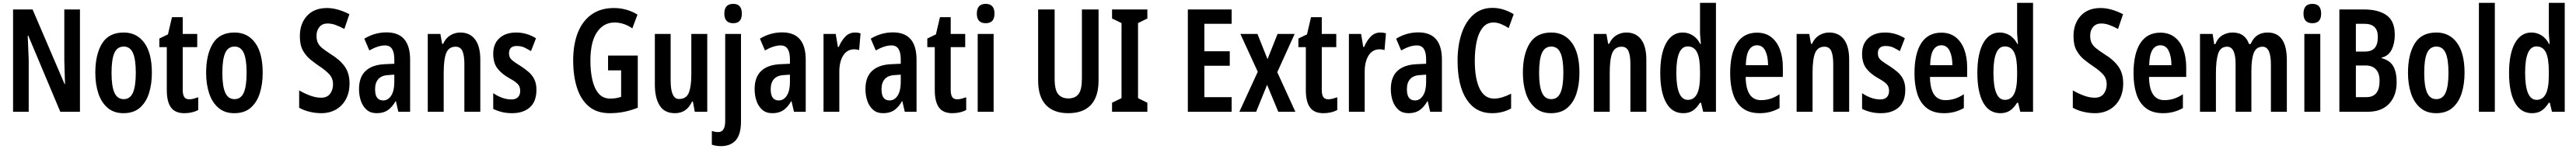

<svg xmlns="http://www.w3.org/2000/svg" viewBox="-20 -780 17948 1040"><path d="M537 0H400L177 -531H173Q176 -473 177 -434.5Q178 -396 180 -362V0H71V-714H207L430 -193H433Q431 -253 430 -289Q429 -325 428 -360V-714H537Z M1038 -272Q1038 -193 1018 -129.5Q998 -66 954.5 -28Q911 10 840 10Q773 10 729.5 -27.5Q686 -65 665 -128.5Q644 -192 644 -272Q644 -400 691 -476.5Q738 -553 842 -553Q933 -553 985.5 -481Q1038 -409 1038 -272ZM757 -271Q757 -179 777 -133.5Q797 -88 842 -88Q886 -88 906 -133Q926 -178 926 -272Q926 -366 906 -410.5Q886 -455 842 -455Q797 -455 777 -410.5Q757 -366 757 -271Z M1299 -87Q1313 -87 1328 -91Q1343 -95 1361 -101V-12Q1319 10 1264 10Q1200 10 1171 -30Q1142 -70 1142 -151V-451H1090V-511L1150 -540L1178 -660H1253V-543H1354V-451H1253V-153Q1253 -120 1263 -103.5Q1273 -87 1299 -87Z M1810 -272Q1810 -193 1790 -129.5Q1770 -66 1726.5 -28Q1683 10 1612 10Q1545 10 1501.5 -27.5Q1458 -65 1437 -128.5Q1416 -192 1416 -272Q1416 -400 1463 -476.5Q1510 -553 1614 -553Q1705 -553 1757.5 -481Q1810 -409 1810 -272ZM1529 -271Q1529 -179 1549 -133.5Q1569 -88 1614 -88Q1658 -88 1678 -133Q1698 -178 1698 -272Q1698 -366 1678 -410.5Q1658 -455 1614 -455Q1569 -455 1549 -410.5Q1529 -366 1529 -271Z M2415 -198Q2415 -134 2389.5 -87Q2364 -40 2319.5 -15Q2275 10 2218 10Q2181 10 2140.5 1Q2100 -8 2064 -28V-149Q2102 -127 2141.5 -112.5Q2181 -98 2217 -98Q2259 -98 2279.5 -125.5Q2300 -153 2300 -191Q2300 -233 2274.5 -261Q2249 -289 2202 -320Q2174 -339 2143 -364Q2112 -389 2090.5 -427Q2069 -465 2069 -525Q2068 -613 2118 -668.5Q2168 -724 2258 -724Q2329 -724 2414 -681L2379 -578Q2341 -598 2314.5 -607Q2288 -616 2261 -616Q2226 -616 2205.5 -592Q2185 -568 2185 -531Q2185 -501 2194.5 -481Q2204 -461 2225 -444Q2246 -427 2281 -404Q2347 -364 2381 -316.5Q2415 -269 2415 -198Z M2673 -554Q2837 -554 2837 -363V0H2755L2738 -74H2736Q2712 -32 2681.5 -11Q2651 10 2605 10Q2561 10 2534 -14Q2507 -38 2494 -76Q2481 -114 2481 -158Q2481 -242 2527 -285Q2573 -328 2660 -332L2727 -335V-366Q2727 -413 2711.5 -438Q2696 -463 2662 -463Q2615 -463 2553 -428L2518 -510Q2590 -554 2673 -554ZM2686 -256Q2639 -254 2616 -228.5Q2593 -203 2593 -158Q2593 -116 2607.5 -97.5Q2622 -79 2649 -79Q2684 -79 2705.5 -113Q2727 -147 2727 -207V-259Z M3187 -553Q3253 -553 3289.5 -505Q3326 -457 3326 -363V0H3215V-333Q3215 -393 3201.5 -423.5Q3188 -454 3154 -454Q3108 -454 3089.5 -412Q3071 -370 3071 -270V0H2960V-543H3048L3060 -474H3067Q3085 -514 3117 -533.5Q3149 -553 3187 -553Z M3717 -154Q3717 -71 3671 -30.5Q3625 10 3547 10Q3509 10 3476.5 2Q3444 -6 3416 -20V-130Q3441 -112 3474.5 -99Q3508 -86 3544 -86Q3573 -86 3588.5 -102Q3604 -118 3604 -146Q3604 -161 3599 -174.5Q3594 -188 3577 -202.5Q3560 -217 3525 -236Q3471 -267 3443.5 -305Q3416 -343 3416 -405Q3416 -474 3459 -513.5Q3502 -553 3576 -553Q3649 -553 3714 -513L3679 -423Q3655 -438 3633 -448.5Q3611 -459 3580 -459Q3526 -459 3526 -408Q3526 -392 3531.5 -380Q3537 -368 3554 -354.5Q3571 -341 3604 -321Q3635 -301 3661 -279Q3687 -257 3702 -227Q3717 -197 3717 -154Z M4216 -392H4423V-28Q4375 -9 4327.5 0.5Q4280 10 4227 10Q4139 10 4083 -36.5Q4027 -83 4000 -166Q3973 -249 3973 -359Q3973 -469 4005 -551Q4037 -633 4100.5 -678.5Q4164 -724 4257 -724Q4302 -724 4344 -712Q4386 -700 4421 -678L4385 -582Q4326 -623 4261 -623Q4185 -623 4139 -555.5Q4093 -488 4093 -356Q4093 -280 4107 -220.5Q4121 -161 4151 -126.5Q4181 -92 4231 -92Q4255 -92 4272 -95Q4289 -98 4307 -104V-289H4216Z M4907 -543V0H4820L4807 -71H4801Q4764 10 4682 10Q4609 10 4575.5 -43.5Q4542 -97 4542 -189V-543H4652V-218Q4652 -89 4710 -89Q4761 -89 4778.5 -132.5Q4796 -176 4796 -261V-543Z M5026 -685Q5026 -753 5088 -753Q5148 -753 5148 -685Q5148 -618 5088 -618Q5026 -618 5026 -685ZM5005 240Q4987 240 4970.5 237.5Q4954 235 4939 230V134Q4963 142 4983 142Q5032 142 5032 65V-543H5142V68Q5142 157 5106.5 198Q5071 239 5005 240Z M5429 -554Q5593 -554 5593 -363V0H5511L5494 -74H5492Q5468 -32 5437.5 -11Q5407 10 5361 10Q5317 10 5290 -14Q5263 -38 5250 -76Q5237 -114 5237 -158Q5237 -242 5283 -285Q5329 -328 5416 -332L5483 -335V-366Q5483 -413 5467.5 -438Q5452 -463 5418 -463Q5371 -463 5309 -428L5274 -510Q5346 -554 5429 -554ZM5442 -256Q5395 -254 5372 -228.5Q5349 -203 5349 -158Q5349 -116 5363.5 -97.5Q5378 -79 5405 -79Q5440 -79 5461.5 -113Q5483 -147 5483 -207V-259Z M5936 -553Q5944 -553 5953.5 -552Q5963 -551 5975 -547L5965 -430Q5958 -433 5948.5 -434.5Q5939 -436 5933 -436Q5881 -436 5854 -392.5Q5827 -349 5827 -280V0H5717V-543H5802L5817 -452H5823Q5840 -494 5868 -523.5Q5896 -553 5936 -553Z M6201 -554Q6365 -554 6365 -363V0H6283L6266 -74H6264Q6240 -32 6209.5 -11Q6179 10 6133 10Q6089 10 6062 -14Q6035 -38 6022 -76Q6009 -114 6009 -158Q6009 -242 6055 -285Q6101 -328 6188 -332L6255 -335V-366Q6255 -413 6239.5 -438Q6224 -463 6190 -463Q6143 -463 6081 -428L6046 -510Q6118 -554 6201 -554ZM6214 -256Q6167 -254 6144 -228.5Q6121 -203 6121 -158Q6121 -116 6135.5 -97.5Q6150 -79 6177 -79Q6212 -79 6233.5 -113Q6255 -147 6255 -207V-259Z M6649 -87Q6663 -87 6678 -91Q6693 -95 6711 -101V-12Q6669 10 6614 10Q6550 10 6521 -30Q6492 -70 6492 -151V-451H6440V-511L6500 -540L6528 -660H6603V-543H6704V-451H6603V-153Q6603 -120 6613 -103.5Q6623 -87 6649 -87Z M6847 -753Q6908 -753 6908 -685Q6908 -618 6847 -618Q6785 -618 6785 -685Q6785 -753 6847 -753ZM6902 -543V0H6791V-543Z M7633 -219Q7633 -105 7579.5 -47.5Q7526 10 7422 10Q7320 10 7266 -47.5Q7212 -105 7212 -219V-714H7327V-231Q7327 -152 7352 -122.5Q7377 -93 7423 -93Q7470 -93 7493.5 -123.5Q7517 -154 7517 -232V-714H7633Z M7973 0H7727V-63L7793 -95V-619L7727 -651V-714H7973V-651L7908 -619V-95L7973 -63Z M8560 0H8255V-714H8560V-614H8370V-422H8547V-321H8370V-102H8560Z M8742 -279 8621 -543H8740L8810 -367L8880 -543H8999L8878 -276L9004 0H8885L8807 -188L8731 0H8614Z M9234 -87Q9248 -87 9263 -91Q9278 -95 9296 -101V-12Q9254 10 9199 10Q9135 10 9106 -30Q9077 -70 9077 -151V-451H9025V-511L9085 -540L9113 -660H9188V-543H9289V-451H9188V-153Q9188 -120 9198 -103.5Q9208 -87 9234 -87Z M9596 -553Q9604 -553 9613.5 -552Q9623 -551 9635 -547L9625 -430Q9618 -433 9608.5 -434.5Q9599 -436 9593 -436Q9541 -436 9514 -392.5Q9487 -349 9487 -280V0H9377V-543H9462L9477 -452H9483Q9500 -494 9528 -523.5Q9556 -553 9596 -553Z M9861 -554Q10025 -554 10025 -363V0H9943L9926 -74H9924Q9900 -32 9869.5 -11Q9839 10 9793 10Q9749 10 9722 -14Q9695 -38 9682 -76Q9669 -114 9669 -158Q9669 -242 9715 -285Q9761 -328 9848 -332L9915 -335V-366Q9915 -413 9899.5 -438Q9884 -463 9850 -463Q9803 -463 9741 -428L9706 -510Q9778 -554 9861 -554ZM9874 -256Q9827 -254 9804 -228.5Q9781 -203 9781 -158Q9781 -116 9795.5 -97.5Q9810 -79 9837 -79Q9872 -79 9893.5 -113Q9915 -147 9915 -207V-259Z M10385 -623Q10338 -623 10309 -587Q10280 -551 10267 -490.5Q10254 -430 10254 -356Q10254 -230 10288 -161Q10322 -92 10388 -92Q10417 -92 10446 -101Q10475 -110 10507 -126V-23Q10448 10 10374 10Q10260 10 10197 -86Q10134 -182 10134 -357Q10134 -461 10161.5 -544.5Q10189 -628 10243.5 -676.5Q10298 -725 10377 -725Q10417 -725 10453.5 -713.5Q10490 -702 10525 -681L10490 -584Q10464 -601 10437 -612Q10410 -623 10385 -623Z M10983 -272Q10983 -193 10963 -129.5Q10943 -66 10899.5 -28Q10856 10 10785 10Q10718 10 10674.5 -27.5Q10631 -65 10610 -128.5Q10589 -192 10589 -272Q10589 -400 10636 -476.5Q10683 -553 10787 -553Q10878 -553 10930.5 -481Q10983 -409 10983 -272ZM10702 -271Q10702 -179 10722 -133.5Q10742 -88 10787 -88Q10831 -88 10851 -133Q10871 -178 10871 -272Q10871 -366 10851 -410.5Q10831 -455 10787 -455Q10742 -455 10722 -410.5Q10702 -366 10702 -271Z M11310 -553Q11376 -553 11412.5 -505Q11449 -457 11449 -363V0H11338V-333Q11338 -393 11324.5 -423.5Q11311 -454 11277 -454Q11231 -454 11212.5 -412Q11194 -370 11194 -270V0H11083V-543H11171L11183 -474H11190Q11208 -514 11240 -533.5Q11272 -553 11310 -553Z M11706 10Q11628 10 11587 -63.5Q11546 -137 11546 -271Q11546 -405 11587 -479Q11628 -553 11702 -553Q11740 -553 11772 -533Q11804 -513 11825 -473H11829Q11827 -500 11825 -520Q11823 -540 11823 -559V-760H11934V0H11845L11830 -63H11823Q11800 -26 11773 -8Q11746 10 11706 10ZM11738 -83Q11781 -83 11802 -124.5Q11823 -166 11823 -252V-283Q11823 -373 11802.5 -414.5Q11782 -456 11737 -456Q11697 -456 11677.5 -409.5Q11658 -363 11658 -273Q11658 -83 11738 -83Z M12220 -552Q12279 -552 12319 -521Q12359 -490 12379.5 -435.5Q12400 -381 12400 -310V-243H12141Q12143 -81 12248 -81Q12281 -81 12312 -90.5Q12343 -100 12377 -122V-26Q12346 -8 12311.5 1Q12277 10 12239 10Q12165 10 12119.5 -25Q12074 -60 12053.5 -122.5Q12033 -185 12033 -268Q12033 -406 12080.5 -479Q12128 -552 12220 -552ZM12220 -464Q12185 -464 12164.5 -431.5Q12144 -399 12142 -325H12297Q12297 -386 12278 -425Q12259 -464 12220 -464Z M12723 -553Q12789 -553 12825.5 -505Q12862 -457 12862 -363V0H12751V-333Q12751 -393 12737.5 -423.5Q12724 -454 12690 -454Q12644 -454 12625.5 -412Q12607 -370 12607 -270V0H12496V-543H12584L12596 -474H12603Q12621 -514 12653 -533.5Q12685 -553 12723 -553Z M13253 -154Q13253 -71 13207 -30.5Q13161 10 13083 10Q13045 10 13012.5 2Q12980 -6 12952 -20V-130Q12977 -112 13010.5 -99Q13044 -86 13080 -86Q13109 -86 13124.5 -102Q13140 -118 13140 -146Q13140 -161 13135 -174.5Q13130 -188 13113 -202.5Q13096 -217 13061 -236Q13007 -267 12979.5 -305Q12952 -343 12952 -405Q12952 -474 12995 -513.5Q13038 -553 13112 -553Q13185 -553 13250 -513L13215 -423Q13191 -438 13169 -448.5Q13147 -459 13116 -459Q13062 -459 13062 -408Q13062 -392 13067.5 -380Q13073 -368 13090 -354.5Q13107 -341 13140 -321Q13171 -301 13197 -279Q13223 -257 13238 -227Q13253 -197 13253 -154Z M13504 -552Q13563 -552 13603 -521Q13643 -490 13663.5 -435.5Q13684 -381 13684 -310V-243H13425Q13427 -81 13532 -81Q13565 -81 13596 -90.5Q13627 -100 13661 -122V-26Q13630 -8 13595.5 1Q13561 10 13523 10Q13449 10 13403.5 -25Q13358 -60 13337.5 -122.5Q13317 -185 13317 -268Q13317 -406 13364.5 -479Q13412 -552 13504 -552ZM13504 -464Q13469 -464 13448.5 -431.5Q13428 -399 13426 -325H13581Q13581 -386 13562 -425Q13543 -464 13504 -464Z M13915 10Q13837 10 13796 -63.5Q13755 -137 13755 -271Q13755 -405 13796 -479Q13837 -553 13911 -553Q13949 -553 13981 -533Q14013 -513 14034 -473H14038Q14036 -500 14034 -520Q14032 -540 14032 -559V-760H14143V0H14054L14039 -63H14032Q14009 -26 13982 -8Q13955 10 13915 10ZM13947 -83Q13990 -83 14011 -124.5Q14032 -166 14032 -252V-283Q14032 -373 14011.5 -414.5Q13991 -456 13946 -456Q13906 -456 13886.5 -409.5Q13867 -363 13867 -273Q13867 -83 13947 -83Z M14771 -198Q14771 -134 14745.5 -87Q14720 -40 14675.5 -15Q14631 10 14574 10Q14537 10 14496.5 1Q14456 -8 14420 -28V-149Q14458 -127 14497.5 -112.5Q14537 -98 14573 -98Q14615 -98 14635.5 -125.5Q14656 -153 14656 -191Q14656 -233 14630.5 -261Q14605 -289 14558 -320Q14530 -339 14499 -364Q14468 -389 14446.5 -427Q14425 -465 14425 -525Q14424 -613 14474 -668.5Q14524 -724 14614 -724Q14685 -724 14770 -681L14735 -578Q14697 -598 14670.5 -607Q14644 -616 14617 -616Q14582 -616 14561.5 -592Q14541 -568 14541 -531Q14541 -501 14550.5 -481Q14560 -461 14581 -444Q14602 -427 14637 -404Q14703 -364 14737 -316.5Q14771 -269 14771 -198Z M15030 -552Q15089 -552 15129 -521Q15169 -490 15189.5 -435.5Q15210 -381 15210 -310V-243H14951Q14953 -81 15058 -81Q15091 -81 15122 -90.5Q15153 -100 15187 -122V-26Q15156 -8 15121.5 1Q15087 10 15049 10Q14975 10 14929.5 -25Q14884 -60 14863.5 -122.5Q14843 -185 14843 -268Q14843 -406 14890.5 -479Q14938 -552 15030 -552ZM15030 -464Q14995 -464 14974.5 -431.5Q14954 -399 14952 -325H15107Q15107 -386 15088 -425Q15069 -464 15030 -464Z M15777 -553Q15911 -553 15911 -360V0H15800V-331Q15800 -454 15742 -454Q15699 -454 15681.5 -412Q15664 -370 15664 -285V0H15554V-333Q15554 -454 15495 -454Q15448 -454 15432.5 -405.5Q15417 -357 15417 -269V0H15306V-543H15394L15405 -472H15413Q15430 -515 15462.5 -534Q15495 -553 15533 -553Q15579 -553 15607.5 -531Q15636 -509 15647 -473H15659Q15677 -515 15706.5 -534Q15736 -553 15777 -553Z M16089 -753Q16150 -753 16150 -685Q16150 -618 16089 -618Q16027 -618 16027 -685Q16027 -753 16089 -753ZM16144 -543V0H16033V-543Z M16448 -714Q16550 -714 16606.5 -673Q16663 -632 16663 -538Q16663 -477 16641 -433Q16619 -389 16571 -378V-374Q16629 -359 16652.5 -317.5Q16676 -276 16676 -207Q16676 -112 16623.5 -56Q16571 0 16476 0H16277V-714ZM16453 -420Q16501 -420 16523 -445Q16545 -470 16545 -523Q16545 -614 16451 -614H16392V-420ZM16392 -323V-102H16466Q16557 -102 16557 -216Q16557 -269 16531.5 -296Q16506 -323 16459 -323Z M17149 -272Q17149 -193 17129 -129.5Q17109 -66 17065.5 -28Q17022 10 16951 10Q16884 10 16840.5 -27.5Q16797 -65 16776 -128.5Q16755 -192 16755 -272Q16755 -400 16802 -476.5Q16849 -553 16953 -553Q17044 -553 17096.5 -481Q17149 -409 17149 -272ZM16868 -271Q16868 -179 16888 -133.5Q16908 -88 16953 -88Q16997 -88 17017 -133Q17037 -178 17037 -272Q17037 -366 17017 -410.5Q16997 -455 16953 -455Q16908 -455 16888 -410.5Q16868 -366 16868 -271Z M17360 0H17249V-760H17360Z M17619 10Q17541 10 17500 -63.5Q17459 -137 17459 -271Q17459 -405 17500 -479Q17541 -553 17615 -553Q17653 -553 17685 -533Q17717 -513 17738 -473H17742Q17740 -500 17738 -520Q17736 -540 17736 -559V-760H17847V0H17758L17743 -63H17736Q17713 -26 17686 -8Q17659 10 17619 10ZM17651 -83Q17694 -83 17715 -124.5Q17736 -166 17736 -252V-283Q17736 -373 17715.5 -414.5Q17695 -456 17650 -456Q17610 -456 17590.5 -409.5Q17571 -363 17571 -273Q17571 -83 17651 -83Z"/></svg>

Font: Noto Sans Gujarati UI ExtraCondensed SemiBold
Style: Regular
Weight: 600
Width: 2
Designer: Jelle Bosma - Monotype Design Team, Universal Thirst
Foundry: Monotype Imaging Inc.
Version: Version 2.106; ttfautohint (v1.8.4.7-5d5b)